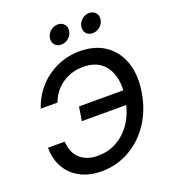

<svg xmlns="http://www.w3.org/2000/svg" viewBox="-167 -1064 1059 1197"><g transform="rotate(-20 362.5 -465.5)"><path d="M301.3 11.7Q222.2 11.7 162.4 -19.3Q102.5 -50.3 69.3 -107.2Q36.1 -164.1 36.1 -241.2H146.5Q151.4 -166.5 195.1 -127Q238.8 -87.4 313 -87.4Q379.4 -87.4 434.3 -116.7Q489.3 -146 528.3 -199.2Q567.4 -252.4 585.4 -324.7H290.5L305.7 -417H599.6Q604 -519 556.2 -579.6Q508.3 -640.1 412.6 -640.1Q337.4 -640.1 276.6 -600.1Q215.8 -560.1 187.5 -485.4H76.7Q102.5 -563 154.5 -619.9Q206.5 -676.8 276.6 -708Q346.7 -739.3 425.8 -739.3Q526.4 -739.3 595 -691.9Q663.6 -644.5 692.4 -560.1Q721.2 -475.6 702.6 -363.3Q684.1 -252 627.2 -167.5Q570.3 -83 485.8 -35.6Q401.4 11.7 301.3 11.7ZM543 -816.9Q515.6 -816.9 500.2 -835Q484.9 -853 489.3 -879.9Q493.7 -906.2 515.1 -924.6Q536.6 -942.9 563.5 -942.9Q590.3 -942.9 606 -924.6Q621.6 -906.2 617.2 -879.9Q612.8 -853 591.3 -835Q569.8 -816.9 543 -816.9ZM334 -816.9Q307.1 -816.9 291.7 -835Q276.4 -853 280.8 -879.9Q285.2 -906.2 306.6 -924.6Q328.1 -942.9 355 -942.9Q381.8 -942.9 397.5 -924.6Q413.1 -906.2 408.7 -879.9Q404.3 -853 382.8 -835Q361.3 -816.9 334 -816.9Z"/></g></svg>

Font: Inter Display Medium
Style: Italic
Weight: 500
Italic angle: -9.39999°
Designer: Rasmus Andersson
Foundry: rsms
Version: Version 4.000;git-a52131595